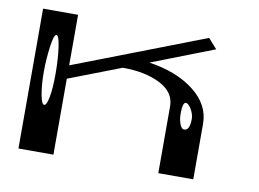

<svg xmlns="http://www.w3.org/2000/svg" viewBox="-61 -588 912 676"><g transform="rotate(10 395.5 -250.0)"><path d="M125 -281.2Q125 -335 119.1 -376Q113.3 -417 104.5 -417Q95.7 -417 89.8 -376Q83 -328.1 83 -281.2Q83 -234.4 89.8 -198.2Q95.7 -167 104.5 -167Q113.3 -167 119.1 -198.2Q125 -228.5 125 -281.2ZM583 -218.8Q583 -199.2 589.8 -181.6Q595.7 -167 604.5 -167Q625 -167 625 -208Q625 -224.6 614.3 -243.2Q603.5 -260.7 594.7 -260.7Q583 -260.7 583 -218.8ZM667 0H542V-239.3Q542 -289.1 488.8 -316.4Q435.5 -343.8 354.5 -343.8L167 -271.5V0H42V-500H167V-319.3L635.7 -500L667 -464.8L443.4 -377.9Q543 -363.3 605 -314.9Q667 -266.6 667 -198.2Z"/></g></svg>

Font: okolaksMetalik
Style: bold
Weight: 700
Width: 7
Version: Version 0.6